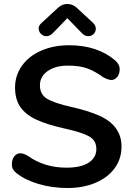

<svg xmlns="http://www.w3.org/2000/svg" viewBox="-20 -943 678 972"><path d="M123 -152.8Q205.1 -94.2 316.9 -94.2Q390.1 -94.2 429 -119.6Q467.8 -145 467.8 -188.5Q467.8 -231.9 431.4 -252.4Q395 -272.9 308.6 -292Q222.2 -311 167 -335.9Q111.8 -360.8 84 -399.9Q56.2 -439 56.2 -500Q56.2 -561 91.1 -610.1Q126 -659.2 188.5 -686.5Q251 -713.9 329.1 -713.9Q472.2 -713.9 562 -638.2Q585.9 -617.7 585.9 -593.3Q585.9 -568.8 573.5 -553.5Q561 -538.1 544.4 -538.1Q527.8 -538.1 502.9 -551.8Q461.9 -581.5 423.3 -596.2Q384.8 -610.8 323 -610.8Q261.2 -610.8 221.7 -583.5Q182.1 -556.2 182.1 -511Q182.1 -465.8 217 -443.8Q252 -421.9 338.4 -402.3Q424.8 -382.8 480.5 -358.4Q595.2 -308.1 595.2 -201.2Q595.2 -139.2 560.5 -91.6Q525.9 -43.9 463.4 -17.6Q400.9 8.8 322 8.8Q243.2 8.8 174.6 -11.7Q106 -32.2 63 -66.9Q40 -84 40 -110.1Q40 -136.2 52.5 -151.6Q64.9 -167 82.5 -167Q100.1 -167 123 -152.8ZM191.9 -828.1 274.9 -904.8Q295.9 -922.9 321 -922.9Q346.2 -922.9 367.2 -904.8L450.2 -828.1Q465.3 -814 465.1 -797.9Q464.8 -781.7 453.9 -770.8Q442.9 -759.8 426.3 -759.8Q409.7 -759.8 396 -773.9L320.8 -851.1L246.1 -773.9Q231.9 -759.8 215.3 -759.8Q198.7 -759.8 187.3 -771.5Q175.8 -783.2 175.8 -799.1Q175.8 -814.9 191.9 -828.1Z"/></svg>

Font: Nunito-Bold
Style: Bold
Weight: 700
Designer: Vernon Adams
Foundry: newtypography
Version: Version 3.000